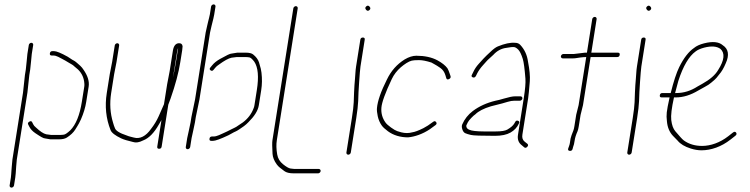

<svg xmlns="http://www.w3.org/2000/svg" viewBox="-20 -671 3416 875"><path d="M213.6 -56H251.9C258.9 -56 265.4 -56.5 271.6 -57.5C277.8 -58.5 287.3 -65 300.2 -77C325.8 -102.8 343.4 -146.1 353 -207L364 -276C364.7 -280.7 364.9 -285 364.5 -289C363.1 -315 353.5 -336.7 335.8 -354L319.3 -368C314.5 -372.7 310.4 -375.8 306.9 -377.5C303.4 -379.2 298.9 -381.8 293.2 -385.5C287.5 -389.2 282.3 -392.3 277.6 -394.8C272.9 -397.3 267.5 -400.2 261.5 -403.5C258.5 -405.2 253.1 -408 245.3 -412C237.4 -416 230 -418 222.7 -418H215.7C209 -418 206.2 -421.3 207.3 -428C208.3 -434.7 212.2 -438 218.9 -438H225.9C237.2 -438 258 -429.5 288.5 -412.5C291.4 -410.8 295.7 -408 301.4 -404C307 -400 311.7 -397.2 315.4 -395.5C319.1 -393.8 324.1 -390.3 330.2 -385L346 -371C351.7 -365.7 356.7 -359.5 361.1 -352.5C378.7 -327 388 -301.5 384 -276L373 -207C369 -181.3 360.9 -154.6 348.9 -127C346.2 -121 343.3 -115 340 -109C336.7 -103 331.2 -93.4 322.8 -80.3C314.5 -67.1 301.7 -55 284.5 -44C276.1 -38.7 264.2 -36 248.7 -36H209.7C207.7 -36 199.9 -37.3 186.3 -40C177.9 -40 164.9 -48.1 140.9 -64.2C127.8 -73.1 118.7 -83 113.4 -94L108.8 -103C105.7 -108.3 107.2 -112.8 113.5 -116.5C119.7 -120.2 124.1 -119.3 126.6 -114L131.1 -105C133.6 -99.7 137.8 -94.7 143.8 -90C162.5 -72.4 177.4 -62.1 190.8 -59ZM121.7 -393 117.6 -354 113.6 -329 105 -249.5 56.6 56 53.9 86C52.3 112.7 50.9 130 49.6 138L43.9 174C43.5 176.7 42.1 179 39.8 181C37.5 183 35 184 32.4 184C29.7 184 27.5 183 25.8 181C24.1 179 23.5 176.7 23.9 174L29.6 138C30.5 132.7 30.9 127.7 31 123C31.1 118.3 31.4 113 32.1 107C32.7 101 33.2 94.3 33.7 87L36.6 56L84.9 -249L93.6 -329L97.6 -354L101.7 -393L104.8 -425L111.3 -466C111.7 -468.7 113.1 -471 115.4 -473C117.7 -475 120.2 -476 122.9 -476C125.6 -476 127.7 -475 129.4 -473C131.1 -471 131.7 -468.7 131.3 -466L124.8 -425Z M767.5 -317C768.2 -321.7 769.2 -326.7 770.3 -332C771.5 -337.3 772.5 -342.3 773.2 -347L787.9 -440C788.6 -444 789.9 -448 791.8 -452L781.7 -388C776.7 -356.7 772 -333 767.5 -317ZM741.9 -288 727.3 -196C724.2 -189.3 721.6 -183.3 719.4 -178C717.3 -172.7 711.8 -160.3 703 -140.8C694.3 -121.3 682.8 -102.4 668.6 -84C644.7 -49.8 617.5 -36.5 590.5 -44C585.7 -45.3 580.4 -46.7 574.6 -48C568.8 -49.3 563.2 -51.2 557.8 -53.5C525.1 -64.2 506.8 -75.7 503.4 -88C500.9 -93.3 498.2 -101.3 495.2 -112C482 -154.9 479.2 -199.9 486.6 -247L500.2 -333L511.1 -389L523 -464C523.4 -466.7 522.8 -469 521.1 -471C519.4 -473 517.2 -474 514.6 -474C511.9 -474 509.4 -473 507.1 -471C504.8 -469 503.4 -466.7 503 -464L491.1 -389L480.2 -333L466.6 -247C457.1 -187.1 462.9 -130.8 483.9 -78C488.5 -66.1 504.6 -53.6 532.1 -40.5C544 -34.9 562.4 -29.4 585.8 -24C599 -19.4 613.8 -21.7 632.2 -31C658.3 -40.8 682.3 -65.2 704.2 -104C710.2 -114.7 714.1 -121.3 715.9 -124L696.7 -3C695.7 3.7 698.5 7 705.1 7C711.8 7 715.7 3.7 716.7 -3L747 -194L757.4 -222C779.3 -284.4 794.1 -339.7 801.7 -388L810.3 -442C811.4 -449.3 812 -455.3 812.1 -460C811 -470 805.1 -474.7 794.3 -474C780.2 -472.9 771.4 -461.6 767.9 -440L753.2 -347C751.6 -337 749.7 -327 747.5 -317C745.2 -307 743.3 -297.3 741.9 -288Z M1058.8 -411H1097.1C1104.1 -411 1110.5 -410.5 1116.4 -409.5C1122.2 -408.5 1129.7 -402 1138.8 -390C1156.2 -364.2 1160.1 -320.9 1150.4 -260L1139.5 -191C1138.8 -186.3 1137.6 -182 1135.9 -178C1126.3 -152 1109.8 -130.3 1086.6 -113L1065.7 -99C1059.4 -94.3 1054.3 -91.2 1050.3 -89.5C1046.3 -87.8 1040.9 -85.2 1034 -81.5C1027.2 -77.8 1021 -74.7 1015.5 -72.2C1010 -69.7 1003.7 -66.8 996.7 -63.5C993.2 -61.8 986.8 -59 977.7 -55C968.6 -51 960.5 -49 953.3 -49H946.3C939.6 -49 935.7 -45.7 934.7 -39C933.6 -32.3 936.4 -29 943.1 -29H950.1C961.4 -29 984.9 -37.5 1020.8 -54.5C1024.3 -56.2 1029.5 -59 1036.4 -63C1043.2 -67 1048.8 -69.8 1053.1 -71.5C1057.3 -73.2 1063.4 -76.7 1071.2 -82L1091.5 -96C1098.8 -101.3 1105.8 -107.5 1112.4 -114.5C1138.1 -140 1155.5 -165.5 1159.5 -191L1170.4 -260C1174.5 -285.7 1174.9 -312.4 1171.6 -340C1170.9 -346 1169.8 -352 1168.5 -358C1167.1 -364 1164.5 -373.6 1160.4 -386.7C1156.2 -399.9 1147.2 -412 1133.5 -423C1126.8 -428.3 1115.8 -431 1100.3 -431H1061.3C1059.3 -431 1051.1 -429.7 1036.6 -427C1028.2 -427 1012.7 -418.9 983.6 -402.8C967.7 -393.9 955.3 -384 946.6 -373L939.2 -364C934.3 -358.7 934.4 -354.2 939.5 -350.5C944.6 -346.8 949.2 -347.7 953.4 -353L960.8 -362C965 -367.3 970.8 -372.3 978.2 -377C1002.5 -394.6 1020.7 -404.9 1035.1 -408ZM860.2 -74 868.4 -113 872.4 -138 888.9 -217.5 937.3 -523 944.1 -553C951 -579.7 955.1 -597 956.3 -605L962 -641C962.4 -643.7 961.8 -646 960.1 -648C958.4 -650 956.3 -651 953.6 -651C950.9 -651 948.4 -650 946.1 -648C943.8 -646 942.4 -643.7 942 -641L936.3 -605C935.5 -599.7 934.4 -594.7 932.9 -590C931.5 -585.3 930.2 -580 928.9 -574C927.6 -568 926.1 -561.3 924.2 -554L917.3 -523L869 -218L852.4 -138L848.4 -113L840.2 -74L833.2 -42L826.7 -1C826.2 1.7 826.9 4 828.5 6C830.2 8 832.4 9 835.1 9C837.7 9 840.2 8 842.5 6C844.9 4 846.2 1.7 846.7 -1L853.2 -42Z M1328.3 -643C1325.7 -643 1323.2 -642 1320.9 -640C1318.5 -638 1317.2 -635.7 1316.8 -633L1221.6 -32C1220 -21.9 1220.1 -1.2 1222 29.9C1223 45.8 1229.4 61.9 1241.1 78C1245.5 84 1250.1 88.8 1254.8 92.5C1259.6 96.2 1266.5 101.5 1275.6 108.5C1284.6 115.5 1299 119 1318.7 119H1429.7C1432.3 119 1434.8 118 1437.1 116C1439.4 114 1440.8 111.7 1441.2 109C1441.7 106.3 1441 104 1439.3 102C1437.7 100 1435.5 99 1432.8 99H1321.8C1317.8 99 1311.8 98.3 1303.8 97C1295.7 95.7 1284.2 89 1269.3 77C1255.1 65.5 1246.4 50.9 1243.3 33C1239.1 9 1238.5 -12.7 1241.6 -32L1336.8 -633C1337.2 -635.7 1336.5 -638 1334.9 -640C1333.2 -642 1331 -643 1328.3 -643Z M1633.7 -500C1627.1 -500 1623.2 -496.7 1622.1 -490L1602.7 -367.5C1601.3 -358.5 1600.3 -348.8 1599.7 -338.5C1599 -328.2 1598.3 -318.7 1597.6 -310C1596.9 -301.3 1596.2 -292.3 1595.4 -283C1594.6 -273.7 1594 -262.5 1593.6 -249.5C1593.2 -236.5 1592.6 -221.6 1592 -204.8C1591.3 -188 1588.5 -164.1 1583.6 -133L1558.7 24C1558.3 26.7 1558.9 29 1560.6 31C1562.3 33 1564.5 34 1567.2 34C1569.8 34 1572.3 33 1574.6 31C1576.9 29 1578.3 26.7 1578.7 24L1603.6 -133C1608.6 -164.6 1611.5 -190.4 1612.4 -210.5C1613 -224.8 1613.5 -238.5 1613.9 -251.5C1614.3 -264.5 1615.2 -279.6 1616.7 -296.7C1618.1 -313.9 1619.2 -328.3 1619.9 -340C1620.5 -350 1621.5 -359.3 1622.8 -368L1642.1 -490C1643.2 -496.7 1640.4 -500 1633.7 -500ZM1649.2 -642C1643.8 -637.3 1643.5 -632.2 1648.3 -626.5C1653 -620.8 1658.1 -620.3 1663.5 -625C1668.9 -629.7 1669.3 -634.8 1664.5 -640.5C1659.7 -646.2 1654.6 -646.7 1649.2 -642Z M2026.1 -310.5C2032.6 -313.5 2035 -318 2033.3 -324L2029.2 -336C2026.5 -344.7 2023.1 -352.7 2019 -360C2009.5 -372.7 1994.4 -384.7 1973.7 -396C1947.9 -410 1914.8 -417 1877.3 -417C1861 -417 1842.7 -411.3 1823.9 -400C1788.9 -378.1 1762.1 -347.8 1743.5 -309C1716 -254.6 1700.8 -211.1 1697.9 -178.5C1697 -168.8 1698.3 -156.3 1701.6 -140.8C1705 -125.3 1711 -111.4 1719.8 -99C1724.9 -91.7 1734.2 -83 1747.7 -73C1772.7 -54.3 1805.1 -45 1839.4 -45C1869.8 -47.7 1906.1 -60 1938.9 -82L1964.9 -101C1970.2 -105 1971.1 -109.5 1967.6 -114.5C1964 -119.5 1959.6 -120 1954.3 -116C1936.9 -102.8 1922 -93.2 1909.7 -87C1887.4 -75.8 1870.1 -69.5 1858.8 -68C1843 -63.5 1826.2 -63.5 1808.5 -68C1803.2 -69.3 1797.2 -71.2 1790.2 -73.5C1783.3 -75.8 1773.8 -81.3 1761.8 -90C1749.9 -98.7 1741.7 -106 1737.3 -112C1722.6 -132.1 1716.2 -154.8 1718.1 -180C1719.9 -204 1735.7 -247.6 1765.4 -310.6C1775 -330.9 1788.8 -348.9 1806.8 -364.5C1814.9 -371.5 1823.4 -377.8 1832.3 -383.5C1841.2 -389.2 1849.6 -392.8 1856.1 -394.5C1862.1 -396.2 1873.2 -397 1889.3 -397C1905.4 -397 1922.6 -393.3 1946.1 -386C1950.3 -383.3 1955.4 -380.5 1961.2 -377.5C1967.1 -374.5 1975.6 -369.1 1986.7 -361.4C1997.9 -353.7 2005.6 -342.5 2009.9 -328L2013.8 -315C2015.6 -309 2019.6 -307.5 2026.1 -310.5Z M2360.7 -222C2361.1 -224.7 2360.5 -227 2358.8 -229C2357.1 -231 2355 -232 2352.3 -232H2327.3C2316.3 -232 2299.5 -228.6 2276.7 -221.8C2260.6 -217 2247.8 -213.7 2238.1 -212C2197.8 -202.3 2163.4 -186.6 2134.7 -165C2113.3 -148.8 2097.2 -128.5 2086.5 -104C2083.9 -98 2084 -90.5 2087 -81.5C2089.9 -72.5 2094.3 -66.7 2100.2 -64C2106.1 -61.3 2114.7 -58.7 2125.9 -56C2137.2 -53.3 2173.8 -52 2235.8 -52C2265.6 -52 2289.2 -57 2306.7 -67C2324.4 -77.2 2337 -90.8 2344.7 -108C2348.3 -114 2347.1 -118.2 2341.1 -120.5C2335.2 -122.8 2330.7 -121 2327.8 -115L2323.7 -108C2318.6 -99 2308.1 -89.9 2292.1 -80.5C2282.4 -74.8 2264.7 -72 2239 -72H2184C2169.6 -72 2156.2 -72.7 2143.8 -74C2122.1 -76.3 2109.7 -81.8 2106.4 -90.5C2104.7 -94.8 2104.4 -98 2105.4 -100L2112 -113.5C2114.5 -118.5 2119.7 -125.2 2127.7 -133.5C2135.7 -141.8 2141.9 -147.3 2146.3 -150C2160.5 -164.3 2184.1 -176.5 2217.1 -186.5C2224.8 -188.8 2235 -191.4 2247.7 -194.3C2260.3 -197.2 2275.7 -201.4 2293.8 -207C2304.7 -210.3 2314.8 -212 2324.1 -212H2349.1C2351.8 -212 2354.3 -213 2356.6 -215C2358.9 -217 2360.3 -219.3 2360.7 -222ZM2134.5 -318.5C2140.5 -316.2 2145.3 -318.3 2149 -325L2154.9 -337C2161.5 -349.5 2170.2 -361.8 2181.3 -374C2187.3 -380.7 2192.4 -386.3 2196.5 -391C2200.5 -395.7 2205.3 -400.3 2210.7 -405C2216.1 -409.7 2221.9 -415 2228.2 -421C2245 -439.5 2265 -450.2 2288.3 -453C2293.7 -453.7 2299.2 -454.5 2304.7 -455.5C2310.2 -456.5 2315.9 -456.8 2321.9 -456.5C2327.8 -456.2 2334.4 -452.4 2341.6 -445.1C2348.9 -437.9 2355.8 -423.6 2362.5 -402.4C2367 -387.9 2371 -357.9 2374.5 -312.3C2375.9 -293.9 2373.4 -264.1 2366.9 -223L2340.6 -57C2337.3 -36.1 2343.1 -20.1 2358 -9L2368.5 0C2373.2 4 2378 3.3 2382.9 -2C2387.7 -7.3 2387.8 -12 2383.1 -16L2371.5 -25C2362 -32.5 2358.4 -43.1 2360.6 -57L2386.9 -223C2388.9 -235.7 2391.4 -261.6 2394.5 -300.7C2396.2 -323.2 2393.5 -353 2386.3 -390C2382.2 -420.6 2370.2 -446.3 2350.5 -467C2344.8 -473 2336.9 -476 2326.9 -476C2305.9 -477.8 2279.8 -472.2 2248.6 -459.4C2239.5 -455.7 2228.2 -447.4 2214.9 -434.5C2209 -428.8 2203.3 -423.5 2197.8 -418.5C2192.4 -413.5 2187.4 -408.5 2183 -403.5C2178.5 -398.5 2171.2 -390.5 2161.2 -379.4C2151.1 -368.3 2143 -356.1 2136.9 -343L2131 -331C2127.4 -325 2128.5 -320.8 2134.5 -318.5Z M2595.8 -425H2547.8C2545.1 -425 2542.7 -424 2540.3 -422C2538 -420 2536.7 -417.7 2536.2 -415C2535.8 -412.3 2536.4 -410 2538.1 -408C2539.8 -406 2542 -405 2544.6 -405H2592.6C2597.3 -405 2602.4 -405.5 2607.9 -406.5C2613.4 -407.5 2618.8 -408.3 2624.3 -409C2635.2 -410.3 2644.3 -411 2651.6 -411L2616.9 -192L2605.9 -148L2597.8 -96.5C2596.4 -87.5 2594.8 -80.8 2593.1 -76.5C2591.4 -72.2 2588.7 -65.1 2584.9 -55.2C2581.1 -45.3 2578.7 -34.3 2577.5 -22C2577 -16.7 2575.6 -11 2573.3 -5L2569.7 5C2567.3 11.7 2569.4 15.5 2575.9 16.5C2582.4 17.5 2586.8 15 2589.1 9L2591.7 -1C2594.8 -8.3 2597.2 -18.1 2598.8 -30.3C2600.4 -42.4 2604.8 -56.7 2612.1 -73C2614.1 -77.7 2616 -85.3 2617.7 -96L2625.8 -147L2636.9 -192L2671.6 -411H2792.6C2799.3 -411 2803.1 -414.3 2804.2 -421C2805.2 -427.7 2802.4 -431 2795.8 -431H2674.8L2699 -584C2699.4 -586.7 2698.8 -589 2697.1 -591C2695.4 -593 2693.2 -594 2690.6 -594C2687.9 -594 2685.4 -593 2683.1 -591C2680.8 -589 2679.4 -586.7 2679 -584L2654.8 -431H2645.8Z M2913.7 -500C2907.1 -500 2903.2 -496.7 2902.1 -490L2882.7 -367.5C2881.3 -358.5 2880.3 -348.8 2879.7 -338.5C2879 -328.2 2878.3 -318.7 2877.6 -310C2876.9 -301.3 2876.2 -292.3 2875.4 -283C2874.6 -273.7 2874 -262.5 2873.6 -249.5C2873.2 -236.5 2872.6 -221.6 2872 -204.8C2871.3 -188 2868.5 -164.1 2863.6 -133L2838.7 24C2838.3 26.7 2838.9 29 2840.6 31C2842.3 33 2844.5 34 2847.2 34C2849.8 34 2852.3 33 2854.6 31C2856.9 29 2858.3 26.7 2858.7 24L2883.6 -133C2888.6 -164.6 2891.5 -190.4 2892.4 -210.5C2893 -224.8 2893.5 -238.5 2893.9 -251.5C2894.3 -264.5 2895.2 -279.6 2896.7 -296.7C2898.1 -313.9 2899.2 -328.3 2899.9 -340C2900.5 -350 2901.5 -359.3 2902.8 -368L2922.1 -490C2923.2 -496.7 2920.4 -500 2913.7 -500ZM2929.2 -642C2923.8 -637.3 2923.5 -632.2 2928.3 -626.5C2933 -620.8 2938.1 -620.3 2943.5 -625C2948.9 -629.7 2949.3 -634.8 2944.5 -640.5C2939.7 -646.2 2934.6 -646.7 2929.2 -642Z M3056.6 -247C3062 -268.3 3066.9 -286.7 3071.3 -302C3093.2 -370.6 3120.5 -415.2 3149.4 -436C3158.3 -443.3 3171.7 -449.3 3189.4 -454C3222.2 -462.4 3246.8 -460.4 3263.5 -448C3284.4 -428.8 3281.4 -396.8 3252.8 -352C3239.8 -329.5 3215.7 -308.5 3180.5 -289C3174.5 -285.7 3167.4 -281.7 3159.1 -277C3128.1 -257 3096.5 -247 3061.6 -247ZM2995.5 -227H3031.5C3024.4 -195 3020.1 -172.3 3018.7 -159C3017.2 -145.7 3017.5 -132.3 3019.3 -119C3021.5 -91.7 3030.5 -69.5 3046.3 -52.5C3053.4 -44.8 3060.7 -37.3 3068.2 -30C3080.6 -14.8 3100.1 -2.8 3128.3 6C3145.3 11.3 3161.5 14 3176.8 14C3220.5 14 3267.7 -2.3 3309.2 -35L3330.9 -52C3337 -56.7 3338.2 -61.5 3334.7 -66.5C3331.1 -71.5 3326.3 -71.7 3320.3 -67L3298.6 -50C3260.9 -20.7 3218.1 -6 3179.6 -6C3147.4 -6 3119.9 -14.2 3097 -30.5C3088.2 -36.8 3076.8 -50.9 3057.8 -72.7C3048.1 -83.8 3041.9 -100.9 3039.1 -124C3036.7 -144.4 3040.8 -178.8 3051.5 -227H3058.5C3093.8 -227 3127.6 -237.7 3163 -259C3170.8 -263.7 3180.6 -269.1 3192.4 -275.3C3204.2 -281.4 3213.9 -287.8 3221.5 -294.5C3226.5 -298.8 3231.4 -303 3236.2 -307C3241.1 -311 3248.2 -319.2 3257.4 -331.5C3268.3 -343.8 3278.4 -360.7 3287.2 -382C3304.9 -420.7 3299.6 -448.3 3273.7 -465C3256.1 -480.5 3227.8 -483.4 3188.7 -473.5C3169 -468.5 3153.7 -461.5 3143 -452.5C3118.8 -436.2 3096 -407 3075.3 -365C3062.8 -339.5 3049.9 -300.2 3036.6 -247H2998.6C2992 -247 2988.1 -243.7 2987 -237C2986 -230.3 2988.8 -227 2995.5 -227Z"/></svg>

Font: Proton
Style: RgCndIt
Weight: 500
Version: Version 1.017